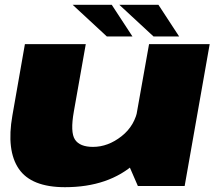

<svg xmlns="http://www.w3.org/2000/svg" viewBox="-20 -773 924 798"><path d="M553 0H747.5L851.5 -589.5H599.5L511.5 -95.5ZM336.5 -589.5H83.5L31.5 -293Q6 -147.5 58.2 -71.2Q110.5 5 250 5Q432.5 5 543 -95.5Q653.5 -196 666 -267.5L553.5 -324Q541.5 -251 485.2 -206.8Q429 -162.5 366.5 -162.5Q311.5 -162.5 291.5 -193Q271.5 -223.5 287 -310ZM618 -621.5H724.5L638.5 -753H476ZM424 -621.5H530.5L444.5 -753H282Z"/></svg>

Font: Anybody Expanded Black
Style: Italic
Weight: 900
Width: 7
Italic angle: -10°
Version: Version 1.113;gftools[0.9.25]